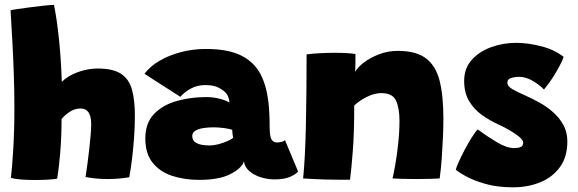

<svg xmlns="http://www.w3.org/2000/svg" viewBox="-20 -742 2408 800"><path d="M218 2.5Q204 5 178.8 6.5Q153.5 8 126 8Q93.5 8 66 5.8Q38.5 3.5 25.5 -1.5Q30.5 -42 35.2 -120Q40 -198 40 -291.5Q40 -361 37.5 -433.8Q35 -506.5 31.2 -574.8Q27.5 -643 24 -699Q28 -700.5 51 -704Q74 -707.5 104.8 -711.5Q135.5 -715.5 163.5 -718.5Q191.5 -721.5 205 -721.5Q216.5 -665 225.2 -583.8Q234 -502.5 237.5 -401Q263 -426.5 304.5 -441.5Q346 -456.5 387 -456.5Q451.5 -456.5 484.8 -434.2Q518 -412 530 -368.2Q542 -324.5 542 -259.5Q542 -218 538.8 -171.2Q535.5 -124.5 530.2 -80.5Q525 -36.5 518.5 -3.5Q476 4 429.5 4Q379 4 336.5 -4.5Q340 -26 344 -56.8Q348 -87.5 351.8 -119.8Q355.5 -152 357.8 -180Q360 -208 360 -224.5Q360 -290 316 -290Q292.5 -290 272 -277Q251.5 -264 236.5 -246Q236.5 -172 230.8 -104Q225 -36 218 2.5Z M810 7.5Q748.5 7.5 697.5 -9.2Q646.5 -26 616 -64Q585.5 -102 585.5 -165Q585.5 -229.5 622 -267.2Q658.5 -305 716.5 -321.2Q774.5 -337.5 838.5 -337.5Q869.5 -337.5 896.8 -330.2Q924 -323 936 -314.5Q936 -325 931 -338Q926 -351 917 -359Q904.5 -370.5 886 -379Q867.5 -387.5 833.5 -387.5Q801 -387.5 773.5 -372Q746 -356.5 731.5 -338.5L582 -434.5Q605 -465.5 644.8 -488.8Q684.5 -512 734.2 -525Q784 -538 837.5 -538Q929 -538 983.8 -511.2Q1038.5 -484.5 1066 -432Q1090 -386 1098.5 -316.5Q1101 -293.5 1102.2 -268.2Q1103.5 -243 1103.5 -215.5Q1103.5 -174 1111.2 -161.2Q1119 -148.5 1132.5 -148.5Q1158 -148.5 1167.5 -158L1222 -27.5Q1214.5 -17 1190 -5.8Q1165.5 5.5 1124 5.5Q1094.5 5.5 1066.2 -3.5Q1038 -12.5 1018.8 -29.2Q999.5 -46 996.5 -69.5Q986.5 -40 939.2 -16.2Q892 7.5 810 7.5ZM853.5 -136Q871.5 -136 891.8 -141.5Q912 -147 928.5 -154.5Q945 -162 951.5 -167.5Q950 -173 948.8 -184.2Q947.5 -195.5 947.5 -201Q938.5 -205 914.8 -208.2Q891 -211.5 869 -211.5Q848.5 -211.5 828.2 -208.5Q808 -205.5 794.5 -197.8Q781 -190 781 -175Q781 -136 853.5 -136Z M1438.5 7Q1419.5 7 1391.8 6.8Q1364 6.5 1335 6Q1313 5 1283.2 3.8Q1253.5 2.5 1243 1.5Q1251.5 -82 1254.5 -217.8Q1257.5 -353.5 1257.5 -515.5Q1308.5 -522 1378 -522Q1401.5 -522 1423 -520.8Q1444.5 -519.5 1461 -517Q1461 -510.5 1461 -486Q1461 -461.5 1460 -442.5Q1469 -460.5 1495.5 -481Q1522 -501.5 1559.2 -515.8Q1596.5 -530 1637 -530Q1713.5 -530 1754.8 -499Q1796 -468 1811.8 -405.2Q1827.5 -342.5 1827.5 -247Q1827.5 -217 1825.8 -174.2Q1824 -131.5 1820.8 -85.2Q1817.5 -39 1812 1.5Q1799.5 2.5 1773 3.2Q1746.5 4 1717 4Q1685 4 1656.5 3.2Q1628 2.5 1615.5 1.5Q1620 -16.5 1627 -55.8Q1634 -95 1639.2 -144Q1644.5 -193 1644.5 -239Q1644.5 -291 1630.2 -322.5Q1616 -354 1569 -354Q1540 -354 1509 -338.5Q1478 -323 1456 -302.5Q1456 -189.5 1450 -112.5Q1444 -35.5 1438.5 7Z M2118.5 38.5Q2051.5 38.5 2001 23.8Q1950.5 9 1919.5 -8.5Q1888.5 -26 1879 -35Q1881.5 -45.5 1891.8 -68.2Q1902 -91 1916.2 -118Q1930.5 -145 1945 -168.2Q1959.5 -191.5 1970.5 -202.5Q2008.5 -174.5 2049.8 -149.8Q2091 -125 2121.5 -125Q2139 -125 2149.5 -129.5Q2160 -134 2160 -148Q2160 -158 2144 -171.5Q2128 -185 2104.2 -198.8Q2080.5 -212.5 2057.5 -223Q2021 -239.5 1988.2 -262.8Q1955.5 -286 1934.8 -320.5Q1914 -355 1914 -405Q1914 -456.5 1945 -491.8Q1976 -527 2025.8 -545.2Q2075.5 -563.5 2131 -563.5Q2178.5 -563.5 2234.2 -549.5Q2290 -535.5 2328.5 -505Q2325.5 -494.5 2313.5 -471Q2301.5 -447.5 2284 -420Q2266.5 -392.5 2246.5 -369Q2228.5 -388 2199.8 -405Q2171 -422 2141.5 -422Q2126 -422 2110 -417.2Q2094 -412.5 2094 -398Q2094 -382.5 2114.5 -370.8Q2135 -359 2177.5 -340Q2200 -330 2228.5 -314.2Q2257 -298.5 2283.2 -275.8Q2309.5 -253 2326.8 -222.5Q2344 -192 2344 -152.5Q2344 -87.5 2312.5 -45Q2281 -2.5 2229.8 18Q2178.5 38.5 2118.5 38.5Z"/></svg>

Font: Grandstander Black
Style: Regular
Weight: 900
Designer: Tyler Finck
Foundry: Etcetera Type Co
Version: Version 1.200; ttfautohint (v1.8.3)